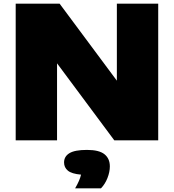

<svg xmlns="http://www.w3.org/2000/svg" viewBox="-20 -760 942 1040"><path d="M65 0V-740H303L613 -323V-740H837V0H599L289 -417V0ZM387 260Q412.5 216 419 186Q368 181.5 347.5 164.2Q327 147 327 120Q327 87.5 356 69.8Q385 52 451 52Q517 52 546 75.5Q575 99 575 141Q575 171.5 562 204.5Q549 237.5 527 260Z"/></svg>

Font: Encode Sans Exp Black
Style: Regular
Weight: 900
Width: 7
Designer: Multiple Designers
Foundry: Impallari Type
Version: Version 3.002; ttfautohint (v1.8.3) -l 8 -r 50 -G 200 -x 14 